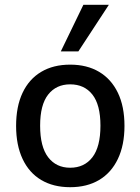

<svg xmlns="http://www.w3.org/2000/svg" viewBox="-20 -770 584 799"><path d="M272 9Q202 9 151.5 -21Q101 -51 74 -108.5Q47 -166 47 -246Q47 -327 74 -384Q101 -441 151.5 -471Q202 -501 272 -501Q342 -501 392.5 -471Q443 -441 470.5 -384Q498 -327 498 -246Q498 -166 470.5 -108.5Q443 -51 392.5 -21Q342 9 272 9ZM272 -72Q331 -72 364.5 -115.5Q398 -159 398 -247Q398 -334 364.5 -376.5Q331 -419 272 -419Q214 -419 180.5 -376.5Q147 -334 147 -247Q147 -159 180.5 -115.5Q214 -72 272 -72ZM233 -556 327 -750H433L306 -556Z"/></svg>

Font: Nunito Sans 10pt SemiCondensed SemiBold
Style: Regular
Weight: 600
Width: 4
Designer: Vernon Adams
Foundry: Vernon Adams
Version: Version 3.101;gftools[0.9.27]